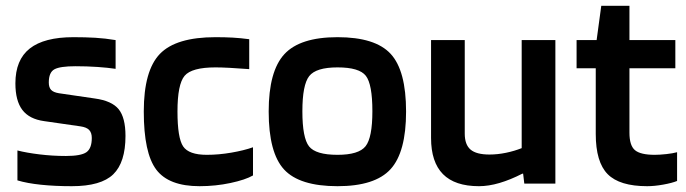

<svg xmlns="http://www.w3.org/2000/svg" viewBox="-20 -632 2363 661"><path d="M240 -404Q187 -404 167.5 -393.5Q148 -383 148 -348Q148 -331 156 -322.5Q164 -314 183 -311L306 -293Q365 -285 388.5 -256Q412 -227 412 -164Q412 -73 370 -32Q328 9 227 9Q169 9 121 4Q73 -1 40 -11V-114Q71 -106 116 -100.5Q161 -95 207 -95Q259 -95 277.5 -108Q296 -121 296 -157Q296 -175 287 -184.5Q278 -194 257 -197L132 -215Q81 -222 57 -253.5Q33 -285 33 -345Q33 -426 82.5 -465Q132 -504 233 -504Q274 -504 308 -502Q342 -500 378 -494V-395Q352 -399 315.5 -401.5Q279 -404 240 -404Z M851 -125V-28Q825 -13 773.5 -2Q722 9 667 9Q561 9 518 -48Q475 -105 475 -248Q475 -389 530.5 -446.5Q586 -504 722 -504Q755 -504 781.5 -502.5Q808 -501 838 -497V-394Q799 -397 770 -398.5Q741 -400 722 -400Q640 -400 615.5 -371Q591 -342 591 -248Q591 -157 610.5 -128Q630 -99 692 -99Q733 -99 776.5 -106.5Q820 -114 851 -125Z M1378 -248Q1378 -108 1324.5 -49.5Q1271 9 1142 9Q1011 9 958 -48.5Q905 -106 905 -248Q905 -387 959 -445.5Q1013 -504 1142 -504Q1272 -504 1325 -446.5Q1378 -389 1378 -248ZM1021 -249Q1021 -157 1044 -128Q1067 -99 1142 -99Q1215 -99 1238.5 -128.5Q1262 -158 1262 -249Q1262 -342 1239.5 -371Q1217 -400 1142 -400Q1068 -400 1044.5 -370Q1021 -340 1021 -249Z M1629 9Q1546 9 1505 -32.5Q1464 -74 1464 -157V-494H1580V-172Q1580 -134 1600 -117Q1620 -100 1665 -100Q1693 -100 1722 -106Q1751 -112 1776 -122V-494H1892V0H1785L1781 -34H1778Q1737 -13 1699.5 -2Q1662 9 1629 9Z M2311 -108V-9Q2294 -2 2263.5 3.5Q2233 9 2208 9Q2113 9 2072 -32.5Q2031 -74 2031 -171V-397H1965V-494H2034L2050 -612H2147V-494H2305V-397H2147V-175Q2147 -131 2166 -115Q2185 -99 2234 -99Q2251 -99 2274 -101.5Q2297 -104 2311 -108Z"/></svg>

Font: Blinker SemiBold
Style: Regular
Weight: 600
Designer: Juergen Huber
Foundry: supertype
Version: Version 1.015;PS 1.15;hotconv 1.0.88;makeotf.lib2.5.647800